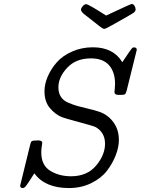

<svg xmlns="http://www.w3.org/2000/svg" viewBox="-20 -932 706 963"><path d="M81.1 -1Q81.1 -3.9 131.8 -208Q134.8 -221.2 139.9 -224.1Q145 -227.1 155.8 -227.1H159.2Q161.1 -227.1 164.6 -227.5Q168 -228 169.9 -228Q191.9 -228 191.9 -214.8Q191.9 -212.9 189.5 -198Q187 -183.1 187 -168Q187 -103 231.9 -75.4Q276.9 -47.9 335.9 -47.9Q417 -47.9 461.9 -101.3Q506.8 -154.8 506.8 -210.9Q506.8 -268.1 459 -294.9Q446.8 -300.8 375.5 -319.8Q304.2 -338.9 291 -344.2Q257.8 -357.4 230.5 -389.6Q203.1 -421.9 203.1 -474.1Q203.1 -509.3 219 -547.1Q234.9 -585 263.9 -618.4Q293 -651.9 341.1 -673.3Q389.2 -694.8 445.8 -694.8Q547.9 -694.8 592.8 -621.1H594.2Q639.2 -689 644 -691.9Q650.9 -695.8 658.4 -693.4Q666 -690.9 666 -682.1Q666 -680.2 615.2 -477.1Q611.3 -462.9 606.7 -459.5Q602.1 -456.1 588.9 -456.1H574.2Q554.2 -456.1 554.2 -470.2Q554.2 -473.1 555.7 -486.6Q557.1 -500 557.1 -511.2Q557.1 -570.3 527.1 -604.7Q497.1 -639.2 436 -639.2Q360.8 -639.2 316.9 -592Q272.9 -544.9 272.9 -494.1Q272.9 -466.3 284.9 -447.3Q296.9 -428.2 320.6 -417.7Q344.2 -407.2 367.7 -400.6Q391.1 -394 425.5 -386Q460 -377.9 481.9 -370.1Q523.9 -354 550 -317.4Q576.2 -280.8 576.2 -230Q576.2 -193.8 560.5 -153.3Q544.9 -112.8 516.4 -75.4Q487.8 -38.1 437.5 -13.4Q387.2 11.2 326.2 11.2Q206.1 11.2 152.8 -62H151.9Q119.6 -11.2 110.8 0Q102.1 11.2 94.2 11.2Q81.1 11.2 81.1 -1ZM412.1 -911.1Q423.3 -911.1 512.2 -854Q636.2 -912.1 640.1 -912.1Q648.9 -912.1 654.5 -903.1Q660.2 -894 660.2 -884.8Q660.2 -875 648.7 -866.9Q637.2 -858.9 541 -805.2Q508.8 -787.1 502.9 -787.1Q497.1 -787.1 484.1 -796.6Q471.2 -806.2 399.9 -862.8Q386.2 -875 386.2 -883.1Q386.2 -891.1 395 -901.1Q403.8 -911.1 412.1 -911.1Z"/></svg>

Font: CMU Concrete
Style: Italic
Weight: 500
Italic angle: -14.04°
Version: Version 0.7.0